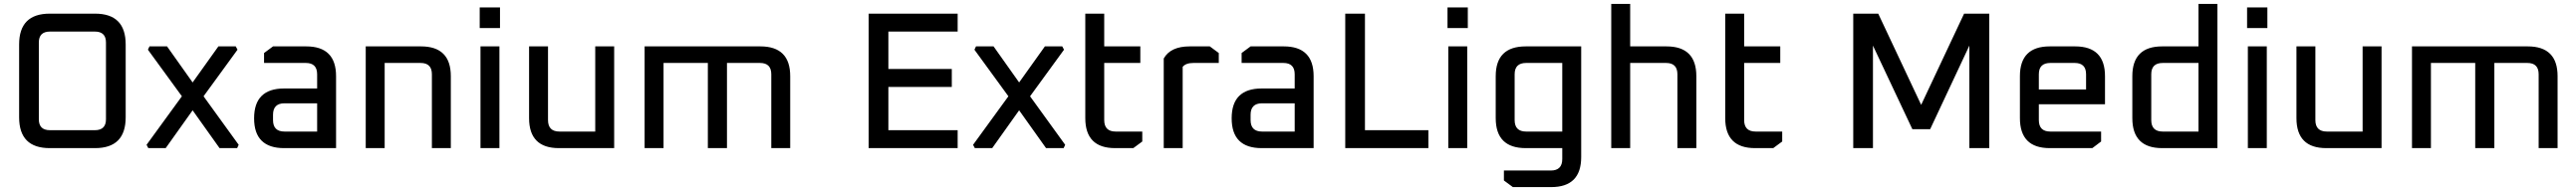

<svg xmlns="http://www.w3.org/2000/svg" viewBox="-20 -760 13199 980"><path d="M78 -158V-532Q78 -690 235 -690H467Q624 -690 624 -532V-158Q624 0 467 0H235Q78 0 78 -158ZM179 -148Q179 -92 236 -92H466Q523 -92 523 -148V-542Q523 -598 466 -598H236Q179 -598 179 -542Z M731 -17 912 -266 738 -505 746 -522H836L967 -337L1099 -522H1188L1197 -505L1023 -266L1203 -17L1195 0H1105L967 -194L829 0H740Z M1436 0Q1282 0 1282 -153Q1282 -306 1436 -306H1605V-379Q1605 -437 1547 -437H1333V-488L1379 -522H1549Q1702 -522 1702 -369V0ZM1379 -144Q1379 -85 1438 -85H1605V-230H1438Q1379 -230 1379 -171Z M1854 0V-522H2137Q2290 -522 2290 -369V0H2193V-379Q2193 -437 2135 -437H1951V0Z M2438 -616V-722H2542V-616ZM2442 0V-522H2539V0Z M2691 -154V-522H2788V-144Q2788 -85 2847 -85H3030V-522H3127V0H2844Q2691 0 2691 -154Z M3283 0V-522H3876Q4029 -522 4029 -369V0H3932V-379Q3932 -437 3874 -437H3705V0H3607V-437H3380V0Z M4431 0V-690H4887V-598H4532V-406H4857V-314H4532V-92H4887V0Z M4966 -17 5147 -266 4973 -505 4981 -522H5071L5202 -337L5334 -522H5423L5432 -505L5258 -266L5438 -17L5430 0H5340L5202 -194L5064 0H4975Z M5541 -154V-690H5638V-522H5823V-437H5638V-144Q5638 -85 5697 -85H5833V-34L5787 0H5694Q5541 0 5541 -154Z M5943 0V-460Q5978 -522 6076 -522H6179L6225 -488V-437H6095Q6056 -437 6040 -417V0Z M6445 0Q6291 0 6291 -153Q6291 -306 6445 -306H6614V-379Q6614 -437 6556 -437H6342V-488L6388 -522H6558Q6711 -522 6711 -369V0ZM6388 -144Q6388 -85 6447 -85H6614V-230H6447Q6388 -230 6388 -171Z M6873 0V-690H6974V-92H7299V0Z M7397 -616V-722H7501V-616ZM7401 0V-522H7498V0Z M7644 -154V-369Q7644 -522 7798 -522H8082V46Q8082 200 7928 200H7732L7686 166V115H7926Q7985 115 7985 56V0H7798Q7644 0 7644 -154ZM7741 -144Q7741 -85 7800 -85H7985V-437H7800Q7741 -437 7741 -379Z M8236 0V-740H8333V-522H8519Q8672 -522 8672 -369V0H8575V-379Q8575 -437 8517 -437H8333V0Z M8820 -154V-690H8917V-522H9102V-437H8917V-144Q8917 -85 8976 -85H9112V-34L9066 0H8973Q8820 0 8820 -154Z M9476 0V-690H9604L9824 -222L10044 -690H10173V0H10071V-526L9870 -97H9779L9577 -526V0Z M10330 -154V-369Q10330 -522 10483 -522H10613Q10766 -522 10766 -369V-225H10427V-144Q10427 -85 10486 -85H10746V-34L10701 0H10483Q10330 0 10330 -154ZM10427 -301H10669V-379Q10669 -437 10611 -437H10486Q10427 -437 10427 -379Z M10906 -154V-369Q10906 -522 11059 -522H11245V-740H11342V0H11059Q10906 0 10906 -154ZM11003 -144Q11003 -85 11062 -85H11245V-437H11062Q11003 -437 11003 -379Z M11494 -616V-722H11598V-616ZM11498 0V-522H11595V0Z M11747 -154V-522H11844V-144Q11844 -85 11903 -85H12086V-522H12183V0H11900Q11747 0 11747 -154Z M12339 0V-522H12932Q13085 -522 13085 -369V0H12988V-379Q12988 -437 12930 -437H12761V0H12663V-437H12436V0Z"/></svg>

Font: Oxanium ExtraLight Medium
Style: Regular
Weight: 500
Version: Version 2.000